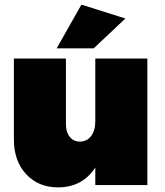

<svg xmlns="http://www.w3.org/2000/svg" viewBox="-20 -800 712 830"><path d="M522 -720 385 -591H225L332 -780ZM392 -547H617V0H392V-76Q336 10 231 10Q146 10 93 -47Q40 -104 40 -198V-547H265V-263Q265 -229 281.5 -208.5Q298 -188 325 -188Q356 -188 374 -212Q392 -236 392 -276Z"/></svg>

Font: MontserratBlack
Style: Regular
Weight: 900
Designer: Julieta Ulanovsky
Foundry: Julieta Ulanovsky
Version: Version 4.000